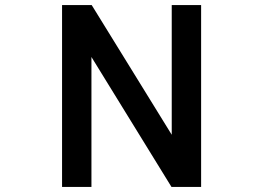

<svg xmlns="http://www.w3.org/2000/svg" viewBox="-20 -696 1040 758"><path d="M774 42H657L341 -471V42H225V-676H342L658 -164V-676H774Z"/></svg>

Font: NanumGothicCoding
Style: Bold
Weight: 700
Monospace: yes
Designer: Kwon Bruce; Nicolas Noh; Sung-woo Choi; Go-un Cha; Soo-hyun Park;
Foundry: NHN Corporation
Version: Version 2.000;PS 1;hotconv 1.0.49;makeotf.lib2.0.14853